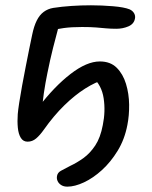

<svg xmlns="http://www.w3.org/2000/svg" viewBox="-20 -520 569 718"><path d="M231.8 178Q218 178 208.6 171.9Q199.2 165.8 195.2 156.6Q191.2 147.4 193.4 137.2Q195.6 125.6 207.6 118.8Q219.6 112 242.4 100.4Q267.8 88.6 292.3 70.9Q316.8 53.2 336.2 24Q355.6 -5.2 364.4 -52.2Q375 -103.8 367.6 -152.6Q360.2 -201.4 326.4 -231.2L371 -222.8Q337.4 -213.4 298.6 -188.9Q259.8 -164.4 220.3 -125.8Q180.8 -87.2 143.8 -34.8Q129.4 -14.4 115.2 -2.3Q101 9.8 83.2 9.8Q66.8 9.8 57.9 -4.4Q49 -18.6 46.7 -42.3Q44.4 -66 46.4 -93.4Q47.6 -108.2 51.9 -136.3Q56.2 -164.4 62.7 -199.9Q69.2 -235.4 76.3 -271.4Q83.4 -307.4 89.7 -338.9Q96 -370.4 100.4 -390.4Q107 -422.4 117.5 -443.3Q128 -464.2 143.5 -475.6Q159 -487 179 -490.4Q211.2 -495.4 247.5 -497.8Q283.8 -500.2 320.2 -500.2Q360.4 -500.2 402.4 -496.7Q444.4 -493.2 464.8 -485Q476.2 -479.8 481.6 -470.2Q487 -460.6 484.6 -450Q480.8 -430.2 460 -421.3Q439.2 -412.4 414.8 -412.4Q393.8 -412.4 377 -414Q360.2 -415.6 339.5 -417.3Q318.8 -419 286.6 -419Q246.6 -419 218.4 -415.1Q190.2 -411.2 155.6 -403.2L203 -435Q189.6 -385.2 178.5 -341.3Q167.4 -297.4 157 -245.4Q150.2 -212.8 144 -171.9Q137.8 -131 136.2 -93.6L123.8 -118.8Q183 -196.4 243.7 -243.3Q304.4 -290.2 353.4 -290.2Q392.8 -290.2 416.4 -266.7Q440 -243.2 451.2 -206.3Q462.4 -169.4 462.9 -128.8Q463.4 -88.2 456.4 -53Q446.2 0.8 420.2 43.4Q394.2 86 361.2 116Q328.2 146 293.9 162Q259.6 178 231.8 178Z"/></svg>

Font: Shantell Sans Light
Style: Italic
Weight: 300
Italic angle: -11°
Designer: Stephen Nixon, Anya Danilova, Shantell Martin
Foundry: Arrow Type
Version: Version 1.008;[ac192a2d6]